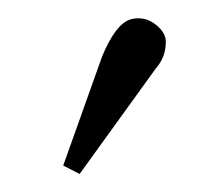

<svg xmlns="http://www.w3.org/2000/svg" viewBox="-20 -257 232 212"><path d="M132.8 -236.8Q144 -236.8 153.6 -228.5Q163.1 -220.2 163.1 -210.9Q163.1 -193.8 151.9 -181.2L67.9 -64.9L49.8 -74.2L92.8 -194.8Q107.4 -230 123.5 -235.4Q127.9 -236.8 132.8 -236.8Z"/></svg>

Font: Linux Biolinum Keyboard O
Style: Regular
Weight: 700
Designer: Philipp H. Poll
Foundry: Philipp H. Poll
Version: Version 0.6.1